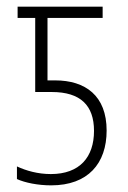

<svg xmlns="http://www.w3.org/2000/svg" viewBox="-20 -549 384 578"><path d="M134 9C245 9 301 -57 301 -156C301 -261 237 -307 146 -307H123V-495H289V-529H33V-495H86V-272H136C222 -272 263 -232 263 -155C263 -76 220 -25 133 -25C94 -25 59 -35 31 -48V-10C55 1 94 9 134 9Z"/></svg>

Font: Noto Sans Condensed ExtraLight
Style: Regular
Weight: 200
Width: 3
Designer: Monotype Design Team
Foundry: Monotype Imaging Inc.
Version: Version 2.013